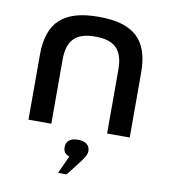

<svg xmlns="http://www.w3.org/2000/svg" viewBox="-81 -579 762 861"><g transform="rotate(10 300.0 -148.5)"><path d="M69 -295V0H173V-291C173 -380 211 -419 300 -419C389 -419 427 -380 427 -291V0H530V-295C530 -444 460 -509 300 -509C140 -509 69 -444 69 -295ZM241 212H280L332 145C348 124 358 108 358 94V92C358 66 339 50 304 50C269 50 250 66 250 92V94C250 112 259 125 278 131Z"/></g></svg>

Font: LT Wave Mono Medium
Style: Regular
Weight: 500
Designer: Daniel Lyons
Version: Version 2.5 (Glyphs App)